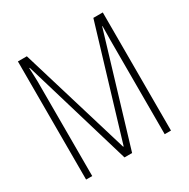

<svg xmlns="http://www.w3.org/2000/svg" viewBox="-161 -860 988 1005"><g transform="rotate(-30 332.5 -357.0)"><path d="M309 0 114 -654H111Q112 -623 113 -603.5Q114 -584 114 -572.5Q114 -561 114 -554V0H77V-714H131L331 -52H334L533 -714H590V0H552V-551Q552 -558 552 -569.5Q552 -581 552.5 -602Q553 -623 553 -653H551L355 0Z"/></g></svg>

Font: Noto Sans Khmer ExtraCondensed ExtraLight
Style: Regular
Weight: 250
Width: 2
Designer: Danh Hong and the Monotype Design Team
Foundry: Monotype Imaging Inc.
Version: Version 2.004